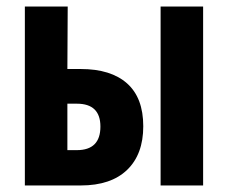

<svg xmlns="http://www.w3.org/2000/svg" viewBox="-20 -567 697 587"><path d="M56 0V-547H187L186 -356H227Q319 -356 368.5 -312Q418 -268 418 -181Q418 -95 368.5 -47.5Q319 0 227 0ZM471 0V-547H601V0ZM186 -108H215Q287 -108 287 -180Q287 -250 215 -250H186Z"/></svg>

Font: Noto Sans ExtraCondensed
Style: Bold
Weight: 700
Width: 2
Designer: Monotype Design Team
Foundry: Monotype Imaging Inc.
Version: Version 2.013; ttfautohint (v1.8.4.7-5d5b)